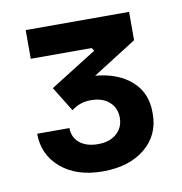

<svg xmlns="http://www.w3.org/2000/svg" viewBox="-56 -875 492 518"><g transform="rotate(-10 190.0 -616.0)"><path d="M186 -410.2Q114.7 -410.2 71.8 -446.8Q28.8 -483.4 28.8 -541H117.2Q117.2 -515.6 135.7 -500.2Q154.3 -484.9 186 -484.9Q218.3 -484.9 237.1 -501.7Q255.9 -518.6 255.9 -544.9Q255.9 -571.8 237.3 -588.4Q218.8 -605 187 -605Q156.2 -605 133.8 -586.9L91.8 -654.8L219.2 -734.9L213.9 -743.2H46.9V-821.8H330.1V-744.1L210 -668Q272 -662.6 308.6 -630.1Q345.2 -597.7 345.2 -544.9V-539.1Q345.2 -481.9 302 -446Q258.8 -410.2 186 -410.2Z"/></g></svg>

Font: Sora Medium
Style: Regular
Weight: 500
Designer: Jonathan Barnbrook, Julián Moncada
Foundry: Barnbrook Fonts
Version: Version 2.000